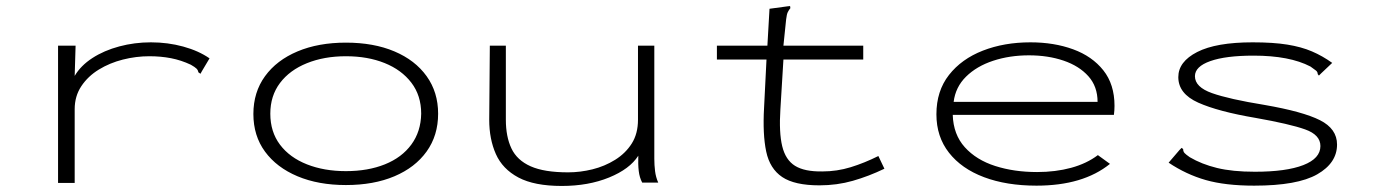

<svg xmlns="http://www.w3.org/2000/svg" viewBox="-20 -604 4540 635"><path d="M172 -453H230L227 -353Q247 -387 285.5 -412Q324 -437 374.5 -450.5Q425 -464 479 -464Q535 -464 586 -450Q637 -436 673 -411L648 -369L643 -360L636 -365Q635 -372 630 -377Q625 -382 611 -390Q579 -405 545.5 -411.5Q512 -418 474 -418Q430 -418 386.5 -407Q343 -396 307 -374Q271 -352 249 -319Q227 -286 227 -243V1H172Z M1124 8Q1033 8 964 -21Q895 -50 856.5 -102.5Q818 -155 818 -227Q818 -299 856.5 -352Q895 -405 964 -434Q1033 -463 1124 -463Q1216 -463 1284.5 -434Q1353 -405 1391 -352Q1429 -299 1429 -228Q1429 -156 1391 -103Q1353 -50 1284.5 -21Q1216 8 1124 8ZM1124 -38Q1197 -38 1253 -60.5Q1309 -83 1340.5 -126Q1372 -169 1373 -228Q1373 -288 1340.5 -330.5Q1308 -373 1252 -395.5Q1196 -418 1124 -418Q1052 -418 995 -395Q938 -372 906 -329.5Q874 -287 874 -228Q874 -168 906 -125.5Q938 -83 995 -60.5Q1052 -38 1124 -38Z M1838 11Q1747 11 1694.5 -17Q1642 -45 1620 -94.5Q1598 -144 1598 -208L1600 -453H1653V-208Q1653 -152 1671.5 -113Q1690 -74 1735 -54Q1780 -34 1859 -34Q1899 -34 1939.5 -44Q1980 -54 2014.5 -75.5Q2049 -97 2069.5 -129.5Q2090 -162 2090 -208V-453H2144V-79Q2144 -58 2146.5 -38Q2149 -18 2157 0H2104Q2095 -17 2092.5 -38.5Q2090 -60 2091 -89Q2063 -45 1994.5 -17Q1926 11 1838 11Z M2690 9Q2608 9 2567 -18.5Q2526 -46 2514 -103Q2502 -160 2507 -248L2515 -407H2351V-453H2518L2525 -575L2584 -583L2593 -584L2594 -577Q2589 -571 2585.5 -564Q2582 -557 2580 -540L2571 -453H2835V-407H2571L2561 -243Q2556 -166 2567 -120.5Q2578 -75 2609.5 -55.5Q2641 -36 2700 -37Q2748 -37 2793.5 -51Q2839 -65 2885 -88L2905 -46Q2853 -21 2800.5 -6Q2748 9 2690 9Z M3408 10Q3309 10 3234.5 -18Q3160 -46 3118.5 -99Q3077 -152 3077 -226Q3077 -303 3118.5 -356Q3160 -409 3230.5 -436.5Q3301 -464 3388 -464Q3466 -464 3529 -441Q3592 -418 3629 -371.5Q3666 -325 3666 -254Q3666 -246 3665.5 -239Q3665 -232 3664 -224H3131Q3133 -159 3171 -117Q3209 -75 3271.5 -55Q3334 -35 3410 -35Q3471 -35 3522.5 -49Q3574 -63 3611 -91L3651 -62Q3562 10 3408 10ZM3134 -267H3610Q3610 -318 3579.5 -352Q3549 -386 3497.5 -403.5Q3446 -421 3383 -421Q3319 -421 3264.5 -403Q3210 -385 3175 -350.5Q3140 -316 3134 -267Z M4128 10Q4033 10 3968 -8.5Q3903 -27 3845 -66L3881 -108L3888 -115L3893 -111Q3893 -103 3897.5 -98Q3902 -93 3915 -84Q3954 -61 4005 -48.5Q4056 -36 4130 -36Q4234 -36 4290.5 -58Q4347 -80 4347 -121Q4347 -158 4296.5 -176Q4246 -194 4133 -214Q4009 -235 3943 -264.5Q3877 -294 3877 -349Q3877 -400 3939.5 -432Q4002 -464 4123 -464Q4191 -464 4237.5 -456.5Q4284 -449 4319 -434Q4354 -419 4386 -396L4349 -361L4342 -354L4338 -359Q4338 -366 4332.5 -370.5Q4327 -375 4314 -384Q4245 -420 4126 -420Q4034 -420 3983 -402Q3932 -384 3932 -352Q3932 -316 3988.5 -296Q4045 -276 4162 -257Q4289 -235 4345.5 -206.5Q4402 -178 4402 -126Q4402 -65 4336.5 -27.5Q4271 10 4128 10Z"/></svg>

Font: Inconsolata ExtraExpanded Light
Style: Regular
Weight: 300
Width: 8
Monospace: yes
Designer: Raph Levien, Cyreal, Brenton Simpson
Foundry: Raph Levien, Cyreal, Google
Version: Version 3.001; ttfautohint (v1.8.2.53-6de2)